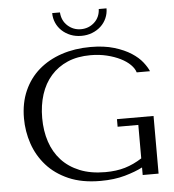

<svg xmlns="http://www.w3.org/2000/svg" viewBox="-60 -968 938 1035"><g transform="rotate(-5 408.5 -450.0)"><path d="M757 -312H559V-271H671V-90Q626 -61 579 -47Q532 -33 472 -33Q393 -33 334 -57Q275 -81 236 -123.5Q197 -166 177.5 -224.5Q158 -283 158 -353Q158 -422 176.5 -480Q195 -538 232 -580Q269 -622 322.5 -645Q376 -668 447 -668Q494 -668 535 -658Q576 -648 608 -632Q640 -616 660.5 -595.5Q681 -575 687 -554H759Q750 -576 728.5 -603.5Q707 -631 670 -655Q633 -679 578.5 -695.5Q524 -712 450 -712Q365 -712 293.5 -688Q222 -664 170 -619Q118 -574 89 -508.5Q60 -443 60 -360Q60 -289 82.5 -222.5Q105 -156 151.5 -103.5Q198 -51 270 -19.5Q342 12 442 12Q517 12 575 -4.5Q633 -21 671 -41V0H757ZM261 -912Q261 -884 272 -859Q283 -834 303 -815.5Q323 -797 349.5 -786.5Q376 -776 408 -776Q439 -776 466 -786.5Q493 -797 513 -815.5Q533 -834 544 -859Q555 -884 555 -912H513Q511 -867 480.5 -839.5Q450 -812 408 -812Q367 -812 336.5 -839.5Q306 -867 303 -912Z"/></g></svg>

Font: Tenor Sans
Style: Regular
Weight: 400
Designer: Denis Masharov
Foundry: Denis Masharov
Version: Version 1.1